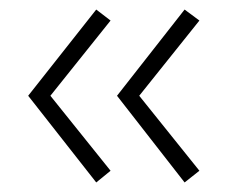

<svg xmlns="http://www.w3.org/2000/svg" viewBox="-20 -423 512 402"><path d="M211.5 -65.5 181.5 -41 39 -222.5 181.5 -403 211.5 -380 85.5 -222.5ZM397.5 -65.5 366.5 -41 225 -222.5 366.5 -403 397.5 -380 271.5 -222.5Z"/></svg>

Font: League Spartan Light
Style: Regular
Weight: 277
Foundry: The League of Moveable Type
Version: Version 2.002